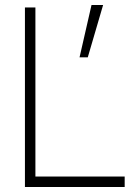

<svg xmlns="http://www.w3.org/2000/svg" viewBox="-20 -750 535 770"><path d="M80 0V-720H122V-42H480V0ZM347 -730H393.5L332 -520H299Z"/></svg>

Font: Hauora
Style: Regular
Weight: 400
Designer: Wayne Shih
Foundry: WCYS
Version: Version 1.001